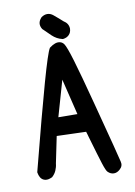

<svg xmlns="http://www.w3.org/2000/svg" viewBox="-94 -904 688 981"><g transform="rotate(-10 250.0 -413.5)"><path d="M190.4 -833Q206.1 -844.2 222.4 -843.8Q238.8 -843.3 252.9 -831.1Q260.7 -824.7 268.3 -818.1Q275.9 -811.5 283 -805.4Q290 -799.3 296.9 -793Q322.3 -777.8 323.2 -750.5V-750V-749.5Q322.3 -730 310.5 -718.3Q298.8 -706.5 279.3 -704.1H277.8L275.9 -704.6Q261.2 -708 248.3 -715.1Q235.4 -722.2 224.1 -732.9Q204.1 -752 184.6 -771.5L183.6 -772L183.1 -772.9Q163.6 -803.7 189 -831.5L189.9 -832.5ZM207 -672.9Q221.7 -684.1 234.9 -688.7Q248 -693.4 260.3 -690.7Q272.5 -688 280.8 -676.8Q292 -661.6 315.2 -584.2Q338.4 -506.8 379.4 -350.1Q457 -55.2 460.4 -36.6Q466.8 -13.2 447.8 3.4Q433.1 17.1 416.3 17.1Q399.4 17.1 385.3 3.4Q377.4 -3.4 364.5 -43.7Q351.6 -84 320.8 -189.9Q319.8 -193.4 319.3 -195.3Q318.8 -197.3 317.9 -200.4Q316.9 -203.6 316.2 -206.1Q315.4 -208.5 314.5 -211.4Q313.5 -214.4 313 -216.8L161.1 -221.7L132.8 -84.5Q131.8 -74.7 129.4 -65.7Q127 -56.6 123.3 -48.3Q119.6 -40 114.5 -33Q109.4 -25.9 102.5 -19.5L101.1 -18.1L99.6 -17.6Q88.9 -12.7 80.1 -11.2Q66.4 -9.3 56.2 -14.2Q45.9 -19 39.8 -29.5Q33.7 -40 31.2 -55.2V-57.1L31.7 -59.1Q107.9 -355 149.4 -502.2Q190.9 -649.4 204.6 -670.4L205.6 -671.9ZM239.3 -500 186 -314.5 284.7 -313.5Z"/></g></svg>

Font: NaikaiFont
Style: Bold
Weight: 700
Version: Version 1.89